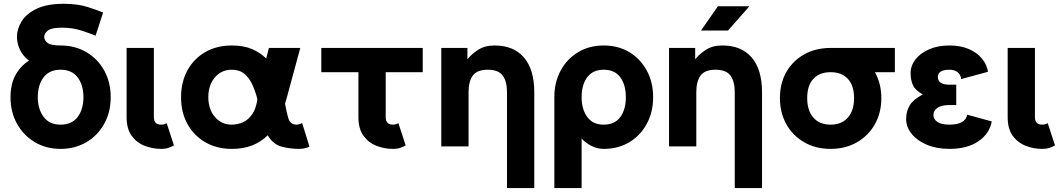

<svg xmlns="http://www.w3.org/2000/svg" viewBox="-20 -755 5462 990"><path d="M34.2 -253.9Q34.2 -320.8 59.8 -367.7Q85.4 -414.6 129.4 -442.4Q97.7 -466.8 82.5 -499.3Q67.4 -531.7 67.4 -564.9Q67.4 -606 91.6 -645Q115.7 -684.1 168.7 -709.7Q221.7 -735.4 308.1 -735.4Q381.8 -735.4 433.3 -718.5Q484.9 -701.7 511.7 -690.4L472.7 -570.8Q444.8 -583 398.9 -597.7Q353 -612.3 300.3 -612.3Q245.1 -612.3 226.6 -597.4Q208 -582.5 208 -564.9Q208 -547.4 224.9 -533.9Q241.7 -520.5 292.5 -520.5Q366.7 -520.5 425.3 -486.1Q483.9 -451.7 517.3 -391.4Q550.8 -331.1 550.8 -253.9Q550.8 -176.8 517.3 -116.5Q483.9 -56.2 425.3 -21.7Q366.7 12.7 292.5 12.7Q218.3 12.7 159.9 -21.7Q101.6 -56.2 67.9 -116.5Q34.2 -176.8 34.2 -253.9ZM174.8 -253.9Q174.8 -193.4 204.6 -152.8Q234.4 -112.3 292.5 -112.3Q350.6 -112.3 380.4 -151.9Q410.2 -191.4 410.2 -253.9Q410.2 -316.4 380.4 -356Q350.6 -395.5 292.5 -395.5Q234.4 -395.5 204.6 -356Q174.8 -316.4 174.8 -253.9Z M839.4 -120.1 877 -4.9Q867.7 0 851.3 6.3Q835 12.7 811 12.7Q767.6 12.7 726.6 -2.9Q685.5 -18.6 659.2 -54.4Q632.8 -90.3 632.8 -150.9V-507.8H773.4V-150.9Q773.4 -112.3 811 -112.3Q827.1 -112.3 839.4 -120.1Z M1575.7 1Q1566.9 5.9 1552.2 9.3Q1537.6 12.7 1524.4 12.7Q1472.2 12.7 1429.4 0.2Q1386.7 -12.2 1360.4 -57.6Q1326.2 -23.4 1280.8 -5.4Q1235.4 12.7 1174.8 12.7Q1098.1 12.7 1039.1 -21.2Q980 -55.2 946.8 -115.2Q913.6 -175.3 913.6 -253.9Q913.6 -332.5 946.8 -392.8Q980 -453.1 1039.1 -486.8Q1098.1 -520.5 1174.8 -520.5Q1236.3 -520.5 1279.5 -502Q1322.8 -483.4 1352.5 -453.1L1366.7 -507.8H1528.3L1459.5 -253.9Q1454.6 -236.3 1449.7 -220.2Q1454.1 -198.7 1458 -179.9Q1461.9 -161.1 1466.8 -145.5Q1476.1 -112.3 1509.8 -112.3Q1516.1 -112.3 1524.9 -115Q1533.7 -117.7 1538.1 -120.1ZM1174.8 -395.5Q1122.1 -395.5 1088.1 -356Q1054.2 -316.4 1054.2 -253.9Q1054.2 -191.9 1088.1 -152.1Q1122.1 -112.3 1174.8 -112.3Q1204.1 -112.3 1231.7 -124.3Q1259.3 -136.2 1279.8 -165Q1300.3 -193.8 1307.1 -243.7Q1296.9 -284.2 1281.2 -318.6Q1265.6 -353 1240.2 -374.3Q1214.8 -395.5 1174.8 -395.5Z M2034.2 -120.1 2071.8 -4.9Q2063 0 2046.6 6.3Q2030.3 12.7 2005.9 12.7Q1962.4 12.7 1921.6 -2.9Q1880.9 -18.6 1854.5 -54.4Q1828.1 -90.3 1828.1 -150.9V-382.8H1636.7V-507.8H2159.7V-382.8H1968.8V-150.9Q1968.8 -112.3 2005.9 -112.3Q2022.5 -112.3 2034.2 -120.1Z M2594.2 214.8V-279.3Q2594.2 -335.4 2572 -365.5Q2549.8 -395.5 2495.1 -395.5Q2439.9 -395.5 2418 -365.5Q2396 -335.4 2396 -279.3V0H2255.4V-507.8H2390.1V-449.2Q2410.2 -475.1 2444.8 -497.8Q2479.5 -520.5 2530.8 -520.5Q2628.4 -520.5 2681.6 -458.5Q2734.9 -396.5 2734.9 -279.3V214.8Z M2838.4 -253.9Q2838.4 -331.1 2871.1 -391.4Q2903.8 -451.7 2961.2 -486.1Q3018.6 -520.5 3092.8 -520.5Q3167.5 -520.5 3224.9 -486.1Q3282.2 -451.7 3314.9 -391.4Q3347.7 -331.1 3347.7 -253.9Q3347.7 -176.8 3314.9 -116.5Q3282.2 -56.2 3224.9 -21.7Q3167.5 12.7 3092.8 12.7Q3059.6 12.7 3029.1 -2.9Q2998.5 -18.6 2979 -41V214.8H2838.4ZM2979 -253.9Q2979 -191.9 3007.8 -152.1Q3036.6 -112.3 3092.8 -112.3Q3149.4 -112.3 3178.2 -151.1Q3207 -189.9 3207 -253.9Q3207 -317.9 3178.2 -356.7Q3149.4 -395.5 3092.8 -395.5Q3036.6 -395.5 3007.8 -356.7Q2979 -317.9 2979 -253.9Z M3768.6 214.8V-279.3Q3768.6 -335.4 3746.3 -365.5Q3724.1 -395.5 3669.4 -395.5Q3614.3 -395.5 3592.3 -365.5Q3570.3 -335.4 3570.3 -279.3V0H3429.7V-507.8H3564.5V-449.2Q3584.5 -475.1 3619.1 -497.8Q3653.8 -520.5 3705.1 -520.5Q3802.7 -520.5 3856 -458.5Q3909.2 -396.5 3909.2 -279.3V214.8ZM3733.9 -597.7H3594.7L3681.6 -722.7H3844.2Z M4001.5 -249.5Q4001.5 -325.7 4034.7 -383.8Q4067.9 -441.9 4127 -474.9Q4186 -507.8 4262.7 -507.8H4594.2V-382.8H4491.2Q4524.4 -323.7 4524.4 -249.5Q4524.4 -173.3 4491 -114.3Q4457.5 -55.2 4398.4 -21.2Q4339.4 12.7 4262.7 12.7Q4186 12.7 4127 -21.2Q4067.9 -55.2 4034.7 -114.3Q4001.5 -173.3 4001.5 -249.5ZM4142.1 -249.5Q4142.1 -185.1 4173.8 -148.7Q4205.6 -112.3 4262.7 -112.3Q4319.8 -112.3 4351.8 -148.7Q4383.8 -185.1 4383.8 -249.5Q4383.8 -314 4351.8 -348.4Q4319.8 -382.8 4262.7 -382.8Q4205.6 -382.8 4173.8 -348.4Q4142.1 -314 4142.1 -249.5Z M4875.5 -318.4H4910.6V-213.4H4875.5Q4833.5 -213.4 4813.2 -198.7Q4793 -184.1 4793 -162.1Q4793 -140.6 4813.2 -126.5Q4833.5 -112.3 4875.5 -112.3Q4957.5 -112.3 4967.3 -163.6L5093.8 -128.9Q5082 -65.4 5024.7 -26.4Q4967.3 12.7 4875.5 12.7Q4810.1 12.7 4759.8 -8.3Q4709.5 -29.3 4680.9 -64.5Q4652.3 -99.6 4652.3 -141.6Q4652.3 -181.2 4670.7 -211.7Q4689 -242.2 4737.8 -268.1Q4699.2 -289.6 4687.3 -315.9Q4675.3 -342.3 4675.3 -377.9Q4675.3 -416.5 4700.7 -449Q4726.1 -481.4 4771.2 -501Q4816.4 -520.5 4875.5 -520.5Q4934.1 -520.5 4976.6 -501.7Q5019 -482.9 5043.9 -452.1Q5068.8 -421.4 5074.2 -384.8L4935.5 -347.2Q4935.5 -366.2 4919.7 -380.9Q4903.8 -395.5 4875.5 -395.5Q4815.9 -395.5 4815.9 -357.4Q4815.9 -318.4 4875.5 -318.4Z M5382.3 -120.1 5419.9 -4.9Q5410.6 0 5394.3 6.3Q5377.9 12.7 5354 12.7Q5310.5 12.7 5269.5 -2.9Q5228.5 -18.6 5202.1 -54.4Q5175.8 -90.3 5175.8 -150.9V-507.8H5316.4V-150.9Q5316.4 -112.3 5354 -112.3Q5370.1 -112.3 5382.3 -120.1Z"/></svg>

Font: Giphurs
Style: Bold
Weight: 700
Version: Version 0.920; ttfautohint (v1.8.4.7-5d5b)